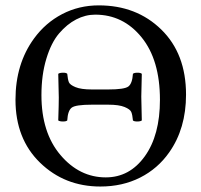

<svg xmlns="http://www.w3.org/2000/svg" viewBox="-20 -678 742 708"><path d="M318.8 -348.1H378.9Q439 -348.1 453.4 -359.1Q467.8 -370.1 470.2 -405.8Q474.1 -409.7 486.1 -409.9Q498 -410.2 502.9 -405.8Q501 -345.7 501 -321.8Q501 -303.7 502.9 -233.9Q498 -230 486.1 -230Q474.1 -230 470.2 -233.9Q468.3 -254.9 464.1 -264.9Q460 -274.9 439.5 -283.4Q418.9 -292 378.9 -292H318.8Q258.8 -292 244.4 -281Q230 -270 228 -233.9Q224.1 -230 212.2 -230Q200.2 -230 194.8 -233.9Q196.8 -293.9 196.8 -317.9Q196.8 -335.9 194.8 -405.8Q199.7 -409.7 211.9 -409.9Q224.1 -410.2 228 -405.8Q230 -384.8 233.9 -375Q237.8 -365.2 258.3 -356.7Q278.8 -348.1 318.8 -348.1ZM331.1 -624Q294.9 -624 261 -606.4Q227.1 -588.9 198 -554.9Q168.9 -521 150.9 -461.4Q132.8 -401.9 132.8 -327.1Q132.8 -189 202.9 -106.4Q272.9 -23.9 370.1 -23.9Q458 -23.9 513.9 -101.6Q569.8 -179.2 569.8 -310.1Q569.8 -457 502 -540.5Q434.1 -624 331.1 -624ZM666 -329.1Q666 -204.1 604 -116.2Q562 -56.2 496.8 -23.2Q431.6 9.8 350.1 9.8Q218.3 9.8 127.7 -78.1Q37.1 -166 37.1 -310.1Q37.1 -442.4 105.5 -536.1Q147.5 -593.8 209.2 -626Q271 -658.2 344.2 -658.2Q483.4 -658.2 574.7 -569.1Q666 -480 666 -329.1Z"/></svg>

Font: Linux Libertine Capitals
Style: Small Caps
Weight: 400
Designer: Philipp H. Poll
Foundry: Philipp H. Poll
Version: Version 5.1.3